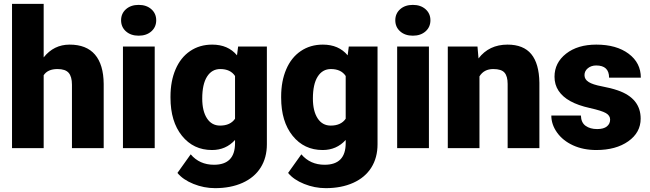

<svg xmlns="http://www.w3.org/2000/svg" viewBox="-20 -770 3381 998"><path d="M207 -471.7Q259.8 -538.1 341.8 -538.1Q429.2 -538.1 473.6 -486.3Q518.1 -434.6 519 -333.5V0H354V-329.6Q354 -371.6 336.9 -391.4Q319.8 -411.1 278.8 -411.1Q228 -411.1 207 -378.9V0H42.5V-750H207Z M784.2 0H619.1V-528.3H784.2ZM609.4 -664.6Q609.4 -699.7 634.8 -722.2Q660.2 -744.6 700.7 -744.6Q741.2 -744.6 766.6 -722.2Q792 -699.7 792 -664.6Q792 -629.4 766.6 -606.9Q741.2 -584.5 700.7 -584.5Q660.2 -584.5 634.8 -606.9Q609.4 -629.4 609.4 -664.6Z M866.2 -268.1Q866.2 -348.1 892.6 -409.7Q918.9 -471.2 968.3 -504.6Q1017.6 -538.1 1083 -538.1Q1165.5 -538.1 1211.9 -482.4L1217.8 -528.3H1367.2V-20Q1367.2 49.8 1334.7 101.3Q1302.2 152.8 1240.7 180.4Q1179.2 208 1098.1 208Q1040 208 985.6 186Q931.2 164.1 902.3 128.9L971.2 32.2Q1017.1 86.4 1092.3 86.4Q1201.7 86.4 1201.7 -25.9V-42.5Q1154.3 9.8 1082 9.8Q985.4 9.8 925.8 -64.2Q866.2 -138.2 866.2 -262.2ZM1031.2 -257.8Q1031.2 -192.9 1055.7 -155Q1080.1 -117.2 1124 -117.2Q1177.2 -117.2 1201.7 -152.8V-375Q1177.7 -411.1 1125 -411.1Q1081.1 -411.1 1056.2 -371.8Q1031.2 -332.5 1031.2 -257.8Z M1441.4 -268.1Q1441.4 -348.1 1467.8 -409.7Q1494.1 -471.2 1543.5 -504.6Q1592.8 -538.1 1658.2 -538.1Q1740.7 -538.1 1787.1 -482.4L1793 -528.3H1942.4V-20Q1942.4 49.8 1909.9 101.3Q1877.4 152.8 1815.9 180.4Q1754.4 208 1673.3 208Q1615.2 208 1560.8 186Q1506.3 164.1 1477.5 128.9L1546.4 32.2Q1592.3 86.4 1667.5 86.4Q1776.9 86.4 1776.9 -25.9V-42.5Q1729.5 9.8 1657.2 9.8Q1560.5 9.8 1501 -64.2Q1441.4 -138.2 1441.4 -262.2ZM1606.4 -257.8Q1606.4 -192.9 1630.9 -155Q1655.3 -117.2 1699.2 -117.2Q1752.4 -117.2 1776.9 -152.8V-375Q1752.9 -411.1 1700.2 -411.1Q1656.2 -411.1 1631.3 -371.8Q1606.4 -332.5 1606.4 -257.8Z M2209.5 0H2044.4V-528.3H2209.5ZM2034.7 -664.6Q2034.7 -699.7 2060.1 -722.2Q2085.4 -744.6 2126 -744.6Q2166.5 -744.6 2191.9 -722.2Q2217.3 -699.7 2217.3 -664.6Q2217.3 -629.4 2191.9 -606.9Q2166.5 -584.5 2126 -584.5Q2085.4 -584.5 2060.1 -606.9Q2034.7 -629.4 2034.7 -664.6Z M2461.9 -528.3 2467.3 -466.3Q2522 -538.1 2618.2 -538.1Q2700.7 -538.1 2741.5 -488.8Q2782.2 -439.5 2783.7 -340.3V0H2618.7V-333.5Q2618.7 -373.5 2602.5 -392.3Q2586.4 -411.1 2543.9 -411.1Q2495.6 -411.1 2472.2 -373V0H2307.6V-528.3Z M3151.4 -148.4Q3151.4 -169.4 3129.4 -182.1Q3107.4 -194.8 3045.9 -208.5Q2984.4 -222.2 2944.3 -244.4Q2904.3 -266.6 2883.3 -298.3Q2862.3 -330.1 2862.3 -371.1Q2862.3 -443.8 2922.4 -491Q2982.4 -538.1 3079.6 -538.1Q3184.1 -538.1 3247.6 -490.7Q3311 -443.4 3311 -366.2H3146Q3146 -429.7 3079.1 -429.7Q3053.2 -429.7 3035.6 -415.3Q3018.1 -400.9 3018.1 -379.4Q3018.1 -357.4 3039.6 -343.8Q3061 -330.1 3108.2 -321.3Q3155.3 -312.5 3190.9 -300.3Q3310.1 -259.3 3310.1 -153.3Q3310.1 -81.1 3245.8 -35.6Q3181.6 9.8 3079.6 9.8Q3011.7 9.8 2958.5 -14.6Q2905.3 -39.1 2875.5 -81.1Q2845.7 -123 2845.7 -169.4H2999.5Q3000.5 -132.8 3023.9 -116Q3047.4 -99.1 3084 -99.1Q3117.7 -99.1 3134.5 -112.8Q3151.4 -126.5 3151.4 -148.4Z"/></svg>

Font: Vazir Black FD-UI
Style: Black-FD-UI
Weight: 900
Designer: Saber Rastikerdar
Foundry: Saber Rastikerdar
Version: Version 30.0.0